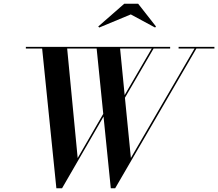

<svg xmlns="http://www.w3.org/2000/svg" viewBox="-20 -1002 1172 1032"><path d="M683 -924.5 513.5 -854 508 -859.5 648 -982H722.5L818.5 -859.5L813.5 -854ZM683.5 -153 1025.5 -741H940V-750H1132.5V-741H1035.5L599 10H575.5L536.5 -375.5L313.5 10H283L206.5 -741H119V-750H894.5V-741H805.5L651.5 -476.5ZM397.5 -152.5 535 -390 499.5 -741H341ZM625.5 -741 650 -491 795.5 -741Z"/></svg>

Font: Bodoni* 24pt Medium
Style: Italic
Weight: 500
Italic angle: -13°
Version: Version 2.3